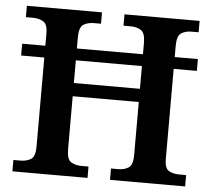

<svg xmlns="http://www.w3.org/2000/svg" viewBox="-51 -770 911 825"><g transform="rotate(5 404.5 -357.0)"><path d="M32 0V-49H63Q89 -49 107.5 -60.5Q126 -72 126 -116V-499H26V-550H126V-602Q126 -643 107 -654Q88 -665 63 -665H32V-714H356V-665H325Q299 -665 280.5 -653.5Q262 -642 262 -598V-550H547V-598Q547 -642 528.5 -653.5Q510 -665 484 -665H453V-714H777V-665H746Q721 -665 702.5 -653.5Q684 -642 684 -598V-550H784V-499H684V-111Q684 -70 702.5 -59.5Q721 -49 746 -49H777V0H453V-49H484Q510 -49 528.5 -60.5Q547 -72 547 -116V-344H262V-116Q262 -72 280.5 -60.5Q299 -49 325 -49H356V0ZM262 -401H547V-499H262Z"/></g></svg>

Font: Noto Serif NP Hmong SemiBold
Style: Regular
Weight: 600
Designer: Dalton Maag Ltd
Foundry: Dalton Maag Ltd
Version: Version 1.001; ttfautohint (v1.8.4.7-5d5b)